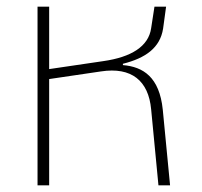

<svg xmlns="http://www.w3.org/2000/svg" viewBox="-20 -558 608 578"><path d="M93 0H128V-320L284 -343C376 -357 427 -315 435 -229L457 0H492L470 -228C460 -326 411 -357 350 -362V-366C418 -383 462 -414 471 -472L480 -538H445L435 -473C427 -418 375 -386 291 -374L128 -350V-538H93Z"/></svg>

Font: IBM Plex Thai ExtraLight
Style: Regular
Weight: 200
Designer: Mike Abbink, Paul van der Laan, Pieter van Rosmalen, Ben Mitchell, Mark Frömberg
Foundry: Bold Monday
Version: Version 1.0